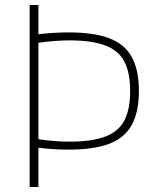

<svg xmlns="http://www.w3.org/2000/svg" viewBox="-20 -750 640 770"><path d="M255 -150Q224 -150 190.5 -152Q157 -154 114 -160L124 -193Q165 -187 196.5 -184.5Q228 -182 259 -182Q348 -182 401.5 -202Q455 -222 478.5 -266.5Q502 -311 502 -385Q502 -459 478.5 -503.5Q455 -548 401.5 -568Q348 -588 259 -588Q228 -588 196.5 -585.5Q165 -583 124 -577L114 -610Q157 -616 190.5 -618Q224 -620 255 -620Q357 -620 418.5 -596.5Q480 -573 508.5 -521.5Q537 -470 537 -385Q537 -301 508.5 -249Q480 -197 418.5 -173.5Q357 -150 255 -150ZM99 0V-730H134V0Z"/></svg>

Font: M PLUS Code Latin Expanded ExtraLight
Style: Regular
Weight: 250
Width: 7
Designer: Coji Morishita
Foundry: UNDERFOREST DESIGN
Version: Version 1.002; ttfautohint (v1.8.3)